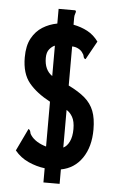

<svg xmlns="http://www.w3.org/2000/svg" viewBox="-51 -687 453 768"><g transform="rotate(5 175.0 -302.5)"><path d="M153 46V-11Q120 -15 87.5 -29.5Q55 -44 32 -72L75 -162Q82 -158 83 -150.5Q84 -143 89 -137Q98 -124 114 -114Q130 -104 151 -98V-278Q96 -307 65.5 -344Q35 -381 35 -446Q35 -493 51.5 -523Q68 -553 94.5 -569.5Q121 -586 153 -592V-651H220Q223 -649 223 -645Q223 -643 220.5 -636.5Q218 -630 218 -622V-593Q249 -587 274.5 -573.5Q300 -560 319 -534L278 -460Q271 -461 269.5 -469.5Q268 -478 264 -482Q258 -493 245.5 -499.5Q233 -506 220 -506V-349Q261 -329 286 -307.5Q311 -286 322.5 -256.5Q334 -227 334 -182Q334 -113 303 -67.5Q272 -22 218 -12V46ZM151 -381V-503Q140 -499 129.5 -486.5Q119 -474 119 -451Q119 -403 151 -381ZM220 -100Q235 -107 244.5 -127Q254 -147 254 -177Q254 -208 244 -225.5Q234 -243 220 -251Z"/></g></svg>

Font: Inconsolata ExtraCondensed Black
Style: Regular
Weight: 900
Width: 2
Monospace: yes
Designer: Raph Levien, Cyreal, Brenton Simpson
Foundry: Raph Levien, Cyreal, Google
Version: Version 3.001; ttfautohint (v1.8.2.53-6de2)